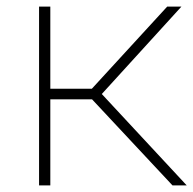

<svg xmlns="http://www.w3.org/2000/svg" viewBox="-20 -560 584 580"><path d="M98 0V-540H132V-292H257.5L485 -540H528L287.5 -276L544 0H501L258 -260H132V0Z"/></svg>

Font: Encode Sans Expanded Expanded Thin
Style: Regular
Weight: 100
Width: 7
Designer: Multiple Designers
Foundry: Impallari Type
Version: Version 3.000; ttfautohint (v1.8.3) -l 8 -r 50 -G 200 -x 14 